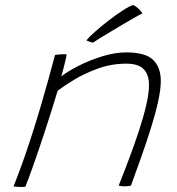

<svg xmlns="http://www.w3.org/2000/svg" viewBox="-20 -739 705 766"><path d="M81 6Q76.5 6.5 71.8 6.8Q67 7 62.5 7Q55.5 7 48.2 6.2Q41 5.5 34 5Q50.5 -37 67 -82.5Q83.5 -128 102.8 -186.8Q122 -245.5 145.8 -326.2Q169.5 -407 199.5 -519.5Q205 -520.5 212.5 -521.5Q220 -522.5 229 -522.5Q233 -522.5 238 -522.5Q243 -522.5 246 -521.5Q245.5 -515.5 241.2 -498Q237 -480.5 232.2 -462Q227.5 -443.5 224 -434Q252 -455.5 296.2 -477.8Q340.5 -500 390.2 -515Q440 -530 483.5 -530Q560 -530 590.8 -500.2Q621.5 -470.5 621.5 -416Q621.5 -382 610.8 -333.5Q600 -285 582.2 -228.2Q564.5 -171.5 543.5 -112.5Q522.5 -53.5 502.5 1.5Q498.5 2.5 491.8 3.5Q485 4.5 477 4.5Q470.5 4.5 465 3.8Q459.5 3 453.5 1.5Q474.5 -51 495.8 -107.8Q517 -164.5 535 -219.2Q553 -274 563.8 -321Q574.5 -368 574.5 -400Q574.5 -440.5 553.5 -462.8Q532.5 -485 484 -485Q424.5 -485 370.8 -465.5Q317 -446 275.5 -420.8Q234 -395.5 210 -377Q183 -287.5 157.5 -210.2Q132 -133 112 -76.8Q92 -20.5 81 6ZM511 -719Q517.5 -716.5 524.5 -711Q531.5 -705.5 538 -698.8Q544.5 -692 548.5 -685.5Q541 -682.5 521 -671.2Q501 -660 475 -644.5Q449 -629 423 -613.5Q397 -598 377.2 -585.8Q357.5 -573.5 350.5 -568.5Q348 -569.5 344.2 -570.5Q340.5 -571.5 336.8 -572.8Q333 -574 329.8 -575.5Q326.5 -577 324.5 -578Q335 -591 359.5 -612.8Q384 -634.5 413.5 -657.2Q443 -680 469.5 -697.2Q496 -714.5 511 -719Z"/></svg>

Font: Grandstander Thin
Style: Italic
Weight: 100
Italic angle: -15°
Designer: Tyler Finck
Foundry: Etcetera Type Co
Version: Version 1.200